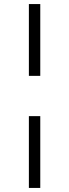

<svg xmlns="http://www.w3.org/2000/svg" viewBox="-20 -763 340 944"><path d="M122 -390V-743H178V-390ZM122 161V-192H178V161Z"/></svg>

Font: Saira Expanded Light
Style: Regular
Weight: 300
Width: 7
Designer: Hector Gatti with collaboration of the Omnibus-Type team
Foundry: Omnibus-Type
Version: Version 1.101